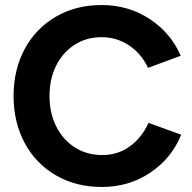

<svg xmlns="http://www.w3.org/2000/svg" viewBox="-20 -732 765 764"><path d="M34 -350Q34 -455 78.5 -537.5Q123 -620 203 -666Q283 -712 384 -712Q491 -712 575.5 -656.5Q660 -601 699 -510L569 -462Q543 -518 494 -551Q445 -584 384 -584Q324 -584 277 -554Q230 -524 203.5 -471Q177 -418 177 -350Q177 -282 204 -228.5Q231 -175 278.5 -145Q326 -115 387 -115Q449 -115 496.5 -149.5Q544 -184 571 -243L701 -196Q663 -102 578 -45Q493 12 385 12Q283 12 203 -34Q123 -80 78.5 -162.5Q34 -245 34 -350Z"/></svg>

Font: Oak Sans
Style: Bold
Weight: 700
Designer: Erik Kennedy, Walven
Foundry: Erik Kennedy, Walven
Version: Version 1.000